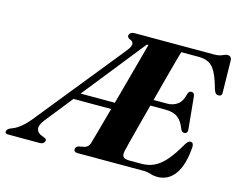

<svg xmlns="http://www.w3.org/2000/svg" viewBox="-163 -867 1271 1029"><g transform="rotate(15 472.0 -352.0)"><path d="M703.5 0H339Q318 0 318.5 -17Q319 -30.5 336.5 -36.5L366 -42Q388 -47.5 395 -69.5Q401 -90 416.5 -146Q432 -202 452 -275H243L122 -123Q97 -91.5 101 -70.2Q105 -49 131.5 -39.5L146.5 -34Q160 -28.5 156.5 -17Q151 0 129.5 0H-45Q-67 0 -61.5 -17Q-59 -26.5 -42.5 -34.5L-28.5 -40Q-10.5 -47 14 -66.8Q38.5 -86.5 63.5 -118.5L454 -603Q490 -648.5 452.5 -661.5Q435 -669 439 -683Q445 -700 467 -700H907Q937 -700 953 -708Q969 -716 981 -716Q1001 -716 1003.5 -694L1006.5 -520Q1009.5 -496.5 991.5 -494.5Q981.5 -493.5 974.8 -498.5Q968 -503.5 962.5 -518.5Q946 -578.5 929 -610.5Q912 -642.5 889 -654.5Q866 -666.5 832.5 -666.5H736Q730.5 -649 718.8 -605.5Q707 -562 691.2 -503Q675.5 -444 659 -380.5H735.5Q766.5 -380.5 791.2 -398Q816 -415.5 826 -462Q832.5 -475.5 844 -475.5Q860 -475.5 862.5 -457L880 -279Q883 -253.5 863.5 -252.5Q851 -252 843.5 -267Q827.5 -309.5 803 -328.2Q778.5 -347 733.5 -347H650Q633.5 -285.5 619 -229.2Q604.5 -173 594 -132.8Q583.5 -92.5 580.5 -78.5Q575 -54 583.2 -43.8Q591.5 -33.5 619 -33.5H685Q723 -33.5 755 -48.5Q787 -63.5 817.8 -99Q848.5 -134.5 883.5 -195.5Q896 -216 908.5 -216Q925.5 -216 925.5 -192Q918.5 -90.5 882 -39Q845.5 12.5 784 12.5Q764 12.5 745.5 6.2Q727 0 703.5 0ZM547.5 -658 272.5 -312.5H462.5Q479.5 -375 497 -439.5Q514.5 -504 530 -561Q545.5 -618 556 -658Z"/></g></svg>

Font: Fraunces 72pt S000
Style: Bold Italic
Weight: 700
Italic angle: -16°
Version: Version 1.000; ttfautohint (v1.8.3)